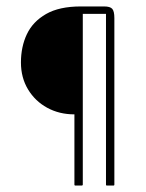

<svg xmlns="http://www.w3.org/2000/svg" viewBox="-20 -576 453 596"><path d="M237 -533V-3Q237 0 233 0H214Q211 0 211 -3V-221Q164 -221 126.5 -241.5Q89 -262 67 -298.5Q45 -335 45 -382Q45 -431 63.5 -470Q82 -509 123 -532.5Q164 -556 231 -556H303Q322 -556 328.5 -548.5Q335 -541 335 -520V-3Q335 0 332 0H312Q309 0 309 -3V-533Z"/></svg>

Font: Zain ExtraLight
Style: Regular
Weight: 200
Designer: Zain,Boutros
Foundry: Mobile Telecommunications Company (Zain), 2024
Version: Version 1.51; ttfautohint (v1.8.4)